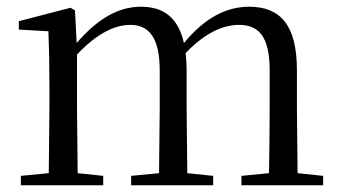

<svg xmlns="http://www.w3.org/2000/svg" viewBox="-20 -551 1014 571"><path d="M778 0H941V-28L865 -36L863 -229V-343C863 -477 813 -531 721 -531C652 -531 588 -497 527 -423C510 -499 466 -531 399 -531C331 -531 269 -494 208 -423L203 -520L190 -528L36 -488V-463L124 -458C126 -408 127 -358 127 -290V-229L125 -36L42 -28V0H287V-28L211 -36L209 -229V-389C270 -453 322 -477 368 -477C422 -477 455 -440 455 -342V-229L453 -36L370 -28V0H614V-28L537 -36L535 -229V-342C535 -360 534 -377 532 -393C592 -456 646 -477 691 -477C748 -477 782 -444 782 -342V-229C782 -173 781 -92 780 -36L698 -28V0Z"/></svg>

Font: NameLogos Serif 2
Style: Regular
Weight: 500
Version: Version 0.1